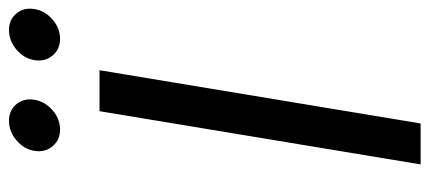

<svg xmlns="http://www.w3.org/2000/svg" viewBox="-289 -684 973 435"><g transform="rotate(-90 197.5 -466.5)"><path d="M255.9 -727.5 135.3 0H42.5L163.1 -727.5ZM327.1 -816.9Q303.2 -816.9 289.1 -834Q274.9 -851.1 278.8 -875Q282.7 -898.9 302.7 -915.8Q322.8 -932.6 346.7 -932.6Q370.6 -932.6 384.5 -915.8Q398.4 -898.9 394.5 -875Q390.6 -851.1 370.8 -834Q351.1 -816.9 327.1 -816.9ZM121.6 -816.9Q97.7 -816.9 83.5 -834Q69.3 -851.1 73.2 -875Q77.1 -898.9 97.2 -915.8Q117.2 -932.6 141.1 -932.6Q165 -932.6 179 -915.8Q192.9 -898.9 189 -875Q185.1 -851.1 165.3 -834Q145.5 -816.9 121.6 -816.9Z"/></g></svg>

Font: Inter
Style: Italic
Weight: 400
Italic angle: -9.3988°
Designer: Rasmus Andersson
Foundry: rsms
Version: Version 4.001;git-66647c0bb